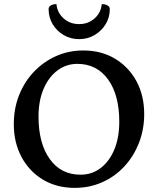

<svg xmlns="http://www.w3.org/2000/svg" viewBox="-20 -900 767 932"><path d="M343 12Q255 12 188.5 -28Q122 -68 84.5 -138Q47 -208 47 -297Q47 -374 73 -439Q99 -504 145.5 -552.5Q192 -601 253 -628Q314 -655 384 -655Q472 -655 538.5 -615Q605 -575 642.5 -505.5Q680 -436 680 -346Q680 -272 654.5 -206.5Q629 -141 583.5 -92Q538 -43 476.5 -15.5Q415 12 343 12ZM371 -52Q427 -52 469.5 -85Q512 -118 535.5 -175.5Q559 -233 559 -309Q559 -439 504.5 -514.5Q450 -590 355 -590Q302 -590 259.5 -558.5Q217 -527 192 -469.5Q167 -412 167 -334Q167 -204 221.5 -128Q276 -52 371 -52ZM364 -710Q323 -710 289.5 -729.5Q256 -749 236 -782Q216 -815 216 -856Q216 -867 226.5 -873.5Q237 -880 254 -880Q258 -838 289 -810.5Q320 -783 364 -783Q408 -783 439 -810.5Q470 -838 474 -880Q491 -880 502 -873.5Q513 -867 513 -856Q513 -815 492.5 -782Q472 -749 438.5 -729.5Q405 -710 364 -710Z"/></svg>

Font: Petrona SemiBold
Style: Regular
Weight: 600
Designer: Ringo R. Seeber
Foundry: Ringo R. Seeber
Version: Version 2.001; ttfautohint (v1.8.3)